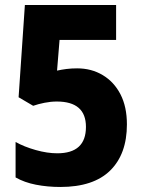

<svg xmlns="http://www.w3.org/2000/svg" viewBox="-20 -734 566 764"><path d="M220 10Q169 10 123 1Q77 -8 42 -28V-169Q76 -150 122 -137Q168 -124 208 -124Q322 -124 322 -229Q322 -330 206 -330Q182 -330 157 -325Q132 -320 112 -313L54 -347L79 -714H442V-575H217L207 -453Q225 -457 244.5 -459.5Q264 -462 287 -462Q344 -462 389 -435Q434 -408 459.5 -358.5Q485 -309 485 -239Q485 -121 418.5 -55.5Q352 10 220 10Z"/></svg>

Font: Noto Sans Gurmukhi SemiCondensed ExtraBold
Style: Regular
Weight: 800
Width: 4
Designer: Jelle Bosma - Monotype Design Team
Foundry: Monotype Imaging Inc.
Version: Version 2.004; ttfautohint (v1.8.4.7-5d5b)